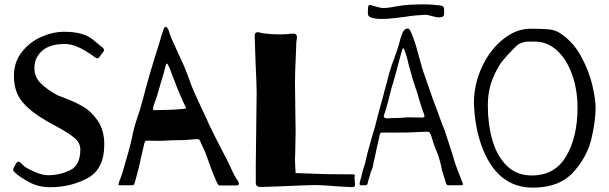

<svg xmlns="http://www.w3.org/2000/svg" viewBox="-20 -851 2796 882"><path d="M448 -635Q458 -628 458 -621Q458 -617 454 -613Q451 -609 442 -596Q433 -583 428 -583Q423 -583 415 -588L408 -594Q332 -649 278 -649Q209 -649 173.5 -617.5Q138 -586 138 -538Q138 -497 167.5 -468Q197 -439 245 -413Q259 -407 274 -402Q324 -383 361.5 -361.5Q399 -340 429 -296.5Q459 -253 459 -187Q459 -74 382 -32.5Q305 9 210 9Q155 9 110.5 -16Q66 -41 47 -60Q37 -69 42 -78Q43 -80 50.5 -94Q58 -108 64 -108H66Q69 -108 71.5 -106.5Q74 -105 77.5 -101Q81 -97 86 -92Q99 -79 137 -62.5Q175 -46 200 -46Q253 -46 301 -68.5Q349 -91 349 -164Q349 -195 321.5 -218Q294 -241 236 -272L193 -296Q123 -336 83.5 -382Q44 -428 44 -503Q44 -565 79.5 -611Q115 -657 168.5 -681Q222 -705 275 -705Q362 -705 404 -671Q446 -637 448 -635Z M1078 -7Q1078 1 1060 1H988Q984 1 980 -6Q976 -13 973 -20Q970 -27 968 -32Q963 -42 949.5 -78Q936 -114 929 -135Q926 -145 917 -164.5Q908 -184 904 -192Q900 -204 896.5 -208Q893 -212 886 -212Q879 -212 868.5 -211Q858 -210 846 -209Q838 -207 796 -207Q767 -207 739 -205Q730 -204 707 -204L654 -205Q649 -205 646.5 -201Q644 -197 643 -191.5Q642 -186 641 -183L635 -158Q632 -144 627.5 -125.5Q623 -107 620 -91L609 -48L601 -19Q598 -7 595.5 -3.5Q593 0 588 0H529Q524 0 524 -4Q524 -6 528 -18Q536 -37 542 -56Q579 -180 586 -218Q595 -268 623 -347Q632 -381 640 -409Q643 -423 649 -443Q668 -513 687 -574L712 -654Q720 -685 732 -718Q738 -733 746 -725Q752 -721 755 -711Q758 -701 759 -697Q762 -685 812 -577Q832 -536 855 -470Q865 -441 910 -345Q933 -298 940 -280Q956 -245 1026 -110L1038 -85Q1061 -34 1073 -20Q1078 -10 1078 -7ZM834 -355Q834 -357 831 -363Q826 -372 808 -413.5Q790 -455 783 -476Q773 -500 767.5 -516Q762 -532 759 -538Q757 -543 754.5 -548Q752 -553 750 -556Q748 -559 746 -559Q743 -559 739.5 -544Q736 -529 734 -521Q716 -463 708 -433Q704 -418 696.5 -396.5Q689 -375 686 -367Q683 -357 683 -351Q683 -345 692 -345Q713 -345 756.5 -346.5Q800 -348 811 -350Q818 -351 823 -351Q828 -351 831 -352Q834 -353 834 -355Z M1339 -596Q1335 -514 1335 -473L1337 -322Q1338 -286 1338 -248L1336 -139L1335 -119L1336 -91L1338 -56L1481 -51L1600 -50H1602Q1608 -50 1609 -48Q1610 -46 1609.5 -42.5Q1609 -39 1609 -37Q1608 -33 1609.5 -22Q1611 -11 1611 -2Q1611 5 1606 7Q1601 9 1593.5 8.5Q1586 8 1582 8L1529 5Q1459 -1 1430 -1Q1398 -1 1268 5L1177 8Q1155 8 1155 -12V-90L1159 -425Q1159 -463 1154 -563L1150 -686Q1150 -703 1163 -703Q1168 -703 1180 -700Q1192 -697 1199 -697Q1227 -693 1266 -693Q1293 -693 1317 -696Q1332 -698 1338 -694Q1344 -690 1344 -681Q1344 -674 1342.5 -666.5Q1341 -659 1341 -650Z M1808 -823Q1853 -831 1927 -831Q1966 -831 1991 -827Q2011 -826 2015.5 -821Q2020 -816 2020 -810.5Q2020 -805 2020 -802V-787Q2020 -771 1997 -771Q1990 -771 1981 -773Q1972 -775 1968 -776Q1947 -783 1931 -783Q1909 -782 1889 -780Q1869 -778 1862 -777Q1841 -773 1826 -772Q1805 -770 1794 -768Q1760 -764 1736 -764Q1670 -764 1670 -787V-800Q1670 -816 1672 -823Q1673 -828 1679 -828Q1683 -828 1701 -822.5Q1719 -817 1736 -814Q1759 -814 1780 -818Q1801 -822 1808 -823ZM2107 -4Q2107 0 2096 0H2040Q2036 0 2033.5 -1.5Q2031 -3 2029 -9Q2025 -20 2018 -45Q2009 -70 2006 -90Q2003 -105 1996.5 -126Q1990 -147 1985 -158Q1976 -177 1969 -201L1960 -230Q1955 -241 1952.5 -243.5Q1950 -246 1944 -246Q1923 -246 1913 -245L1870 -243Q1862 -242 1796 -242H1735H1733Q1727 -242 1724 -231L1722 -221L1718 -202Q1716 -197 1705 -144Q1702 -127 1695 -100Q1693 -80 1686 -67Q1684 -64 1681 -53Q1678 -42 1676 -35Q1673 -27 1669 -9Q1668 -8 1667 -4.5Q1666 -1 1664 -0.5Q1662 0 1658 0H1638Q1629 0 1633 -13Q1633 -16 1634 -18Q1634 -20 1635 -23Q1636 -26 1638 -32L1647 -69Q1649 -75 1654 -90Q1659 -105 1661 -118Q1666 -142 1680 -191L1688 -219Q1707 -281 1712 -306L1726 -359Q1736 -392 1738 -401Q1745 -431 1758 -476L1765 -504L1771 -525Q1781 -559 1788 -574Q1790 -580 1802.5 -615.5Q1815 -651 1819 -672Q1826 -696 1833.5 -708Q1841 -720 1854 -720Q1859 -720 1864 -711Q1869 -702 1874 -689Q1879 -676 1881 -670Q1889 -651 1909 -575L1917 -547Q1918 -539 1950 -449L1969 -394L1987 -347Q2015 -268 2023 -251Q2058 -145 2064 -123Q2071 -97 2086.5 -58Q2102 -19 2104 -14Q2107 -7 2107 -4ZM1930 -318Q1930 -323 1923 -340Q1917 -355 1905 -396Q1896 -429 1887 -453Q1877 -483 1865.5 -524Q1854 -565 1852 -577Q1837 -630 1832 -630Q1829 -630 1822 -603L1816 -581Q1809 -554 1798 -513.5Q1787 -473 1778 -445Q1772 -419 1761.5 -379.5Q1751 -340 1745 -325Q1743 -319 1743 -318Q1743 -311 1749.5 -309Q1756 -307 1762.5 -307.5Q1769 -308 1771 -308L1829 -310Q1841 -312 1863 -312L1917 -311Q1930 -311 1930 -318Z M2716 -356Q2716 -294 2696.5 -212Q2677 -130 2613 -59.5Q2549 11 2428 11Q2262 11 2192 -182Q2161 -269 2157 -376Q2157 -464 2194 -543.5Q2231 -623 2291.5 -671Q2352 -719 2416 -719Q2474 -719 2502.5 -716Q2531 -713 2554 -698Q2614 -658 2650.5 -590Q2687 -522 2701.5 -457.5Q2716 -393 2716 -356ZM2633 -356Q2633 -438 2608.5 -507.5Q2584 -577 2539.5 -618.5Q2495 -660 2437 -660Q2432 -660 2410.5 -660Q2389 -660 2373 -653Q2357 -646 2344 -632Q2311 -599 2288.5 -571.5Q2266 -544 2243.5 -490Q2221 -436 2221 -365Q2221 -281 2241.5 -208.5Q2262 -136 2307 -90.5Q2352 -45 2423 -45Q2529 -45 2581 -133.5Q2633 -222 2633 -356Z"/></svg>

Font: Barrio
Style: Regular
Weight: 400
Designer: Pablo Cosgaya & Sergio Jimenez
Foundry: Pablo Cosgaya & Sergio Jimenez
Version: Version 1.005